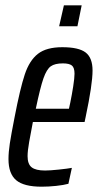

<svg xmlns="http://www.w3.org/2000/svg" viewBox="-20 -696 370 724"><path d="M12 -96Q12 -122 17 -155Q22 -188 35 -254Q56 -363 73.5 -415.5Q91 -468 123 -493Q155 -518 215 -518Q277 -518 303 -498Q329 -478 329 -430Q329 -378 303 -255L299 -236H104Q96 -195 90 -161Q84 -127 84 -107Q84 -77 99.5 -65Q115 -53 150 -53Q168 -53 201.5 -56.5Q235 -60 251 -63L238 -3Q220 2 191.5 5Q163 8 137 8Q70 8 41 -16.5Q12 -41 12 -96ZM240 -286 245 -309Q251 -338 256 -370Q261 -402 261 -418Q261 -441 251 -449Q241 -457 217 -457Q187 -457 171.5 -446Q156 -435 144 -401Q132 -367 115 -286ZM203 -597 221 -676H288L272 -597Z"/></svg>

Font: Saira Ultra Condensed Medium
Style: Italic
Weight: 500
Width: 1
Italic angle: -12°
Designer: Hector Gatti with collaboration of the Omnibus-Type team
Foundry: Omnibus-Type
Version: Version 1.001; ttfautohint (v1.8)